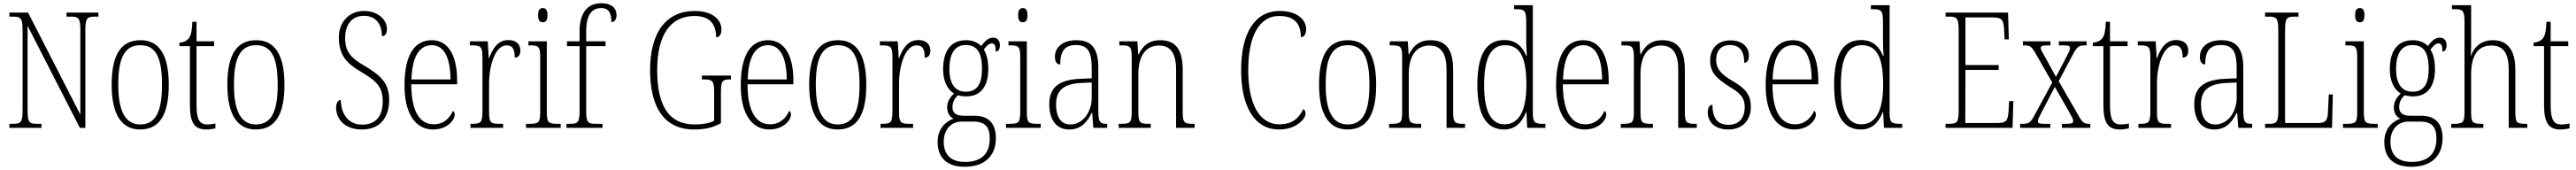

<svg xmlns="http://www.w3.org/2000/svg" viewBox="-20 -792 15967 1053"><path d="M38 0H237V-25H209C161 -25 151 -35 151 -109V-632L475 0H509V-605C509 -679 520 -689 567 -689H590V-714H392V-689H420C467 -689 478 -679 478 -606V-82L154 -714H38V-689H61C109 -689 120 -679 120 -606V-109C120 -35 109 -25 61 -25H38Z M848 10C965 10 1026 -76 1026 -267C1026 -453 966 -543 851 -543C730 -543 672 -453 672 -267C672 -78 737 10 848 10ZM849 -21C755 -21 713 -107 713 -267C713 -430 750 -512 850 -512C948 -512 984 -432 984 -267C984 -109 949 -21 849 -21Z M1260 10C1278 10 1298 7 1315 3V-27C1297 -23 1283 -21 1265 -21C1219 -21 1198 -48 1198 -139V-506H1307V-536H1198V-657H1172C1170 -605 1165 -573 1149 -553C1137 -539 1118 -530 1092 -528V-506H1157V-142C1157 -28 1187 10 1260 10Z M1565 10C1682 10 1743 -76 1743 -267C1743 -453 1683 -543 1568 -543C1447 -543 1389 -453 1389 -267C1389 -78 1454 10 1565 10ZM1566 -21C1472 -21 1430 -107 1430 -267C1430 -430 1467 -512 1567 -512C1665 -512 1701 -432 1701 -267C1701 -109 1666 -21 1566 -21Z M2223 10C2332 10 2392 -59 2392 -175C2392 -287 2324 -333 2241 -383C2157 -432 2119 -469 2119 -557C2119 -636 2158 -694 2236 -694C2308 -694 2347 -644 2347 -568C2366 -568 2378 -582 2378 -613C2378 -667 2326 -724 2237 -724C2141 -724 2080 -653 2080 -560C2080 -448 2131 -398 2216 -348C2312 -291 2352 -256 2352 -164C2352 -72 2309 -20 2225 -20C2137 -20 2095 -86 2092 -173C2072 -173 2063 -148 2063 -125C2063 -59 2112 10 2223 10Z M2664 10C2752 10 2798 -48 2798 -82C2798 -95 2793 -102 2787 -105C2768 -62 2731 -22 2668 -22C2582 -22 2529 -102 2529 -270H2813V-294C2813 -450 2757 -543 2656 -543C2548 -543 2487 -451 2487 -262C2487 -88 2555 10 2664 10ZM2772 -300H2530C2534 -431 2573 -512 2656 -512C2737 -512 2771 -426 2772 -300Z M2896 0H3098V-25H3079C3022 -25 3011 -30 3011 -99V-276C3011 -384 3049 -511 3119 -511C3161 -511 3170 -481 3170 -435C3195 -435 3205 -453 3205 -479C3205 -516 3180 -544 3131 -544C3062 -544 3031 -485 3011 -431H3009L3003 -536H2892V-511H2898C2959 -511 2970 -506 2970 -438V-100C2970 -30 2958 -25 2902 -25H2896Z M3344 -654C3361 -654 3373 -664 3373 -698C3373 -732 3361 -742 3344 -742C3327 -742 3315 -732 3315 -698C3315 -664 3327 -654 3344 -654ZM3240 0H3455V-25H3438C3379 -25 3369 -31 3369 -99V-536H3255V-511H3265C3319 -511 3328 -504 3328 -435V-98C3328 -31 3318 -25 3259 -25H3240Z M3491 0H3714V-25H3674C3624 -25 3613 -32 3613 -104V-506H3733V-536H3613V-599C3613 -685 3639 -742 3706 -742C3757 -742 3769 -707 3769 -655C3788 -655 3801 -672 3801 -698C3801 -743 3768 -772 3708 -772C3621 -772 3572 -713 3572 -598V-536H3494V-506H3572V-104C3572 -32 3560 -25 3511 -25H3491Z M4281 10C4350 10 4400 -2 4448 -29V-221C4448 -291 4459 -300 4502 -300H4510V-324H4330V-300H4345C4395 -300 4406 -291 4406 -222V-44C4379 -29 4334 -21 4286 -21C4120 -21 4053 -144 4053 -358C4053 -576 4135 -693 4285 -693C4386 -693 4418 -635 4418 -561C4438 -561 4451 -576 4451 -611C4451 -666 4401 -724 4286 -724C4112 -724 4009 -596 4009 -358C4009 -128 4096 10 4281 10Z M4748 10C4836 10 4882 -48 4882 -82C4882 -95 4877 -102 4871 -105C4852 -62 4815 -22 4752 -22C4666 -22 4613 -102 4613 -270H4897V-294C4897 -450 4841 -543 4740 -543C4632 -543 4571 -451 4571 -262C4571 -88 4639 10 4748 10ZM4856 -300H4614C4618 -431 4657 -512 4740 -512C4821 -512 4855 -426 4856 -300Z M5171 10C5288 10 5349 -76 5349 -267C5349 -453 5289 -543 5174 -543C5053 -543 4995 -453 4995 -267C4995 -78 5060 10 5171 10ZM5172 -21C5078 -21 5036 -107 5036 -267C5036 -430 5073 -512 5173 -512C5271 -512 5307 -432 5307 -267C5307 -109 5272 -21 5172 -21Z M5437 0H5639V-25H5620C5563 -25 5552 -30 5552 -99V-276C5552 -384 5590 -511 5660 -511C5702 -511 5711 -481 5711 -435C5736 -435 5746 -453 5746 -479C5746 -516 5721 -544 5672 -544C5603 -544 5572 -485 5552 -431H5550L5544 -536H5433V-511H5439C5500 -511 5511 -506 5511 -438V-100C5511 -30 5499 -25 5443 -25H5437Z M5959 241C6085 241 6152 171 6152 64C6152 -19 6114 -75 6021 -75H5954C5910 -75 5883 -89 5883 -128C5883 -163 5899 -185 5917 -202C5928 -198 5954 -195 5969 -195C6060 -195 6105 -260 6105 -363C6105 -424 6093 -459 6077 -485C6097 -511 6110 -523 6127 -523C6146 -523 6151 -507 6151 -473C6169 -473 6177 -489 6177 -513C6177 -538 6163 -559 6135 -559C6101 -559 6078 -529 6061 -507C6042 -527 6009 -543 5969 -543C5876 -543 5825 -482 5825 -361C5825 -295 5850 -237 5893 -213C5872 -194 5850 -165 5850 -128C5850 -88 5869 -67 5890 -57C5845 -42 5791 2 5791 87C5791 181 5844 241 5959 241ZM5966 -224C5900 -224 5864 -271 5864 -364C5864 -468 5903 -513 5965 -513C6031 -513 6066 -473 6066 -365C6066 -268 6033 -224 5966 -224ZM5961 211C5861 211 5829 154 5829 85C5829 7 5878 -39 5940 -39H6011C6086 -39 6114 -6 6114 67C6114 152 6070 211 5961 211Z M6319 -654C6336 -654 6348 -664 6348 -698C6348 -732 6336 -742 6319 -742C6302 -742 6290 -732 6290 -698C6290 -664 6302 -654 6319 -654ZM6215 0H6430V-25H6413C6354 -25 6344 -31 6344 -99V-536H6230V-511H6240C6294 -511 6303 -504 6303 -435V-98C6303 -31 6293 -25 6234 -25H6215Z M6606 10C6683 10 6719 -39 6746 -93H6749L6756 0H6842V-25H6839C6797 -25 6787 -36 6787 -107V-372C6787 -493 6744 -543 6651 -543C6563 -543 6518 -496 6518 -441C6518 -410 6529 -393 6551 -393C6551 -473 6577 -513 6649 -513C6725 -513 6746 -466 6746 -371V-307L6677 -304C6545 -299 6483 -252 6483 -147C6483 -41 6534 10 6606 10ZM6613 -21C6551 -21 6525 -74 6525 -145C6525 -226 6565 -273 6681 -278L6746 -281V-186C6746 -98 6691 -21 6613 -21Z M6913 0H7112V-25H7104C7045 -25 7035 -30 7035 -98V-331C7035 -444 7079 -510 7164 -510C7241 -510 7269 -451 7269 -361V0H7384V-25H7377C7320 -25 7310 -31 7310 -99V-359C7310 -485 7266 -543 7170 -543C7105 -543 7066 -514 7037 -456H7034L7029 -536H6917V-511H6927C6983 -511 6994 -506 6994 -438V-99C6994 -31 6984 -25 6925 -25H6913Z M7907 10C8012 10 8071 -54 8071 -88C8071 -103 8066 -112 8057 -117C8033 -64 7992 -22 7910 -22C7778 -22 7716 -160 7716 -358C7716 -556 7777 -693 7908 -693C8007 -693 8042 -641 8042 -562C8062 -562 8075 -580 8075 -611C8075 -670 8019 -724 7911 -724C7754 -724 7672 -583 7672 -358C7672 -136 7752 10 7907 10Z M8331 10C8448 10 8509 -76 8509 -267C8509 -453 8449 -543 8334 -543C8213 -543 8155 -453 8155 -267C8155 -78 8220 10 8331 10ZM8332 -21C8238 -21 8196 -107 8196 -267C8196 -430 8233 -512 8333 -512C8431 -512 8467 -432 8467 -267C8467 -109 8432 -21 8332 -21Z M8589 0H8788V-25H8780C8721 -25 8711 -30 8711 -98V-331C8711 -444 8755 -510 8840 -510C8917 -510 8945 -451 8945 -361V0H9060V-25H9053C8996 -25 8986 -31 8986 -99V-359C8986 -485 8942 -543 8846 -543C8781 -543 8742 -514 8713 -456H8710L8705 -536H8593V-511H8603C8659 -511 8670 -506 8670 -438V-99C8670 -31 8660 -25 8601 -25H8589Z M9302 10C9371 10 9412 -33 9438 -98H9440L9445 0H9558V-25H9547C9492 -25 9480 -32 9480 -93V-760H9364V-735H9374C9427 -735 9439 -730 9439 -656V-548C9439 -515 9440 -479 9443 -447H9439C9414 -506 9373 -544 9303 -544C9198 -544 9136 -465 9136 -267C9136 -70 9198 10 9302 10ZM9305 -22C9224 -21 9178 -98 9178 -265C9178 -437 9222 -512 9308 -512C9407 -512 9440 -426 9440 -265C9440 -111 9396 -22 9305 -22Z M9801 10C9889 10 9935 -48 9935 -82C9935 -95 9930 -102 9924 -105C9905 -62 9868 -22 9805 -22C9719 -22 9666 -102 9666 -270H9950V-294C9950 -450 9894 -543 9793 -543C9685 -543 9624 -451 9624 -262C9624 -88 9692 10 9801 10ZM9909 -300H9667C9671 -431 9710 -512 9793 -512C9874 -512 9908 -426 9909 -300Z M10025 0H10224V-25H10216C10157 -25 10147 -30 10147 -98V-331C10147 -444 10191 -510 10276 -510C10353 -510 10381 -451 10381 -361V0H10496V-25H10489C10432 -25 10422 -31 10422 -99V-359C10422 -485 10378 -543 10282 -543C10217 -543 10178 -514 10149 -456H10146L10141 -536H10029V-511H10039C10095 -511 10106 -506 10106 -438V-99C10106 -31 10096 -25 10037 -25H10025Z M10691 10C10777 10 10831 -44 10831 -131C10831 -196 10806 -240 10720 -289C10650 -330 10616 -364 10616 -421C10616 -473 10642 -513 10702 -513C10760 -513 10790 -478 10790 -403C10810 -403 10819 -420 10819 -449C10819 -500 10779 -542 10704 -542C10627 -542 10579 -493 10579 -418C10579 -346 10611 -310 10703 -252C10777 -209 10793 -176 10793 -129C10793 -60 10757 -19 10692 -19C10620 -19 10593 -66 10593 -143C10576 -143 10564 -128 10564 -94C10564 -45 10600 10 10691 10Z M11100 10C11188 10 11234 -48 11234 -82C11234 -95 11229 -102 11223 -105C11204 -62 11167 -22 11104 -22C11018 -22 10965 -102 10965 -270H11249V-294C11249 -450 11193 -543 11092 -543C10984 -543 10923 -451 10923 -262C10923 -88 10991 10 11100 10ZM11208 -300H10966C10970 -431 11009 -512 11092 -512C11173 -512 11207 -426 11208 -300Z M11513 10C11582 10 11623 -33 11649 -98H11651L11656 0H11769V-25H11758C11703 -25 11691 -32 11691 -93V-760H11575V-735H11585C11638 -735 11650 -730 11650 -656V-548C11650 -515 11651 -479 11654 -447H11650C11625 -506 11584 -544 11514 -544C11409 -544 11347 -465 11347 -267C11347 -70 11409 10 11513 10ZM11516 -22C11435 -21 11389 -98 11389 -265C11389 -437 11433 -512 11519 -512C11618 -512 11651 -426 11651 -265C11651 -111 11607 -22 11516 -22Z M12038 0H12453L12458 -166H12432L12428 -102C12424 -46 12416 -30 12356 -30H12160L12161 -359H12367V-389H12161V-684H12329C12390 -684 12398 -668 12401 -601L12404 -548H12430L12425 -714H12038V-689H12061C12108 -689 12119 -679 12119 -605V-108C12119 -35 12109 -25 12061 -25H12038Z M12500 0H12687V-25H12651C12617 -25 12610 -29 12610 -42C12610 -55 12621 -72 12635 -100L12715 -254L12800 -105C12819 -71 12829 -54 12829 -43C12829 -31 12823 -25 12785 -25H12759V0H12935V-25H12929C12898 -25 12887 -31 12863 -74L12739 -289L12830 -460C12856 -507 12867 -511 12906 -511H12912V-536H12740V-511H12767C12802 -511 12809 -507 12809 -494C12809 -482 12799 -463 12784 -434L12722 -316L12655 -438C12639 -466 12628 -483 12628 -494C12628 -505 12633 -511 12671 -511H12688V-536H12517V-511H12526C12561 -511 12571 -504 12595 -462L12699 -281L12589 -78C12564 -31 12553 -25 12511 -25H12500Z M13119 10C13137 10 13157 7 13174 3V-27C13156 -23 13142 -21 13124 -21C13078 -21 13057 -48 13057 -139V-506H13166V-536H13057V-657H13031C13029 -605 13024 -573 13008 -553C12996 -539 12977 -530 12951 -528V-506H13016V-142C13016 -28 13046 10 13119 10Z M13233 0H13435V-25H13416C13359 -25 13348 -30 13348 -99V-276C13348 -384 13386 -511 13456 -511C13498 -511 13507 -481 13507 -435C13532 -435 13542 -453 13542 -479C13542 -516 13517 -544 13468 -544C13399 -544 13368 -485 13348 -431H13346L13340 -536H13229V-511H13235C13296 -511 13307 -506 13307 -438V-100C13307 -30 13295 -25 13239 -25H13233Z M13702 10C13779 10 13815 -39 13842 -93H13845L13852 0H13938V-25H13935C13893 -25 13883 -36 13883 -107V-372C13883 -493 13840 -543 13747 -543C13659 -543 13614 -496 13614 -441C13614 -410 13625 -393 13647 -393C13647 -473 13673 -513 13745 -513C13821 -513 13842 -466 13842 -371V-307L13773 -304C13641 -299 13579 -252 13579 -147C13579 -41 13630 10 13702 10ZM13709 -21C13647 -21 13621 -74 13621 -145C13621 -226 13661 -273 13777 -278L13842 -281V-186C13842 -98 13787 -21 13709 -21Z M14018 0H14433L14438 -207H14413L14408 -104C14406 -49 14397 -30 14346 -30H14142V-606C14142 -679 14152 -689 14200 -689H14225V-714H14018V-689H14042C14089 -689 14100 -679 14100 -605V-109C14100 -35 14089 -25 14042 -25H14018Z M14605 -654C14622 -654 14634 -664 14634 -698C14634 -732 14622 -742 14605 -742C14588 -742 14576 -732 14576 -698C14576 -664 14588 -654 14605 -654ZM14501 0H14716V-25H14699C14640 -25 14630 -31 14630 -99V-536H14516V-511H14526C14580 -511 14589 -504 14589 -435V-98C14589 -31 14579 -25 14520 -25H14501Z M14925 241C15051 241 15118 171 15118 64C15118 -19 15080 -75 14987 -75H14920C14876 -75 14849 -89 14849 -128C14849 -163 14865 -185 14883 -202C14894 -198 14920 -195 14935 -195C15026 -195 15071 -260 15071 -363C15071 -424 15059 -459 15043 -485C15063 -511 15076 -523 15093 -523C15112 -523 15117 -507 15117 -473C15135 -473 15143 -489 15143 -513C15143 -538 15129 -559 15101 -559C15067 -559 15044 -529 15027 -507C15008 -527 14975 -543 14935 -543C14842 -543 14791 -482 14791 -361C14791 -295 14816 -237 14859 -213C14838 -194 14816 -165 14816 -128C14816 -88 14835 -67 14856 -57C14811 -42 14757 2 14757 87C14757 181 14810 241 14925 241ZM14932 -224C14866 -224 14830 -271 14830 -364C14830 -468 14869 -513 14931 -513C14997 -513 15032 -473 15032 -365C15032 -268 14999 -224 14932 -224ZM14927 211C14827 211 14795 154 14795 85C14795 7 14844 -39 14906 -39H14977C15052 -39 15080 -6 15080 67C15080 152 15036 211 14927 211Z M15172 0H15371V-25H15364C15305 -25 15295 -30 15295 -98V-331C15295 -451 15339 -510 15420 -510C15499 -510 15528 -457 15528 -359V0H15643V-25H15634C15578 -25 15569 -32 15569 -98V-360C15569 -485 15518 -543 15430 -543C15353 -543 15313 -497 15294 -448H15292C15293 -462 15295 -482 15295 -500V-760H15176V-735H15192C15241 -735 15254 -728 15254 -661V-99C15254 -31 15243 -25 15184 -25H15172Z M15850 10C15868 10 15888 7 15905 3V-27C15887 -23 15873 -21 15855 -21C15809 -21 15788 -48 15788 -139V-506H15897V-536H15788V-657H15762C15760 -605 15755 -573 15739 -553C15727 -539 15708 -530 15682 -528V-506H15747V-142C15747 -28 15777 10 15850 10Z"/></svg>

Font: Noto Serif Georgian Condensed ExtraLight
Style: Regular
Weight: 200
Width: 3
Designer: Monotype Design Team, Akaki Razmadze
Foundry: Google LLC
Version: Version 2.003